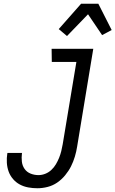

<svg xmlns="http://www.w3.org/2000/svg" viewBox="-20 -995 615 1023"><path d="M179 8Q154 8 130 3.5Q106 -1 85.5 -12Q65 -23 49.5 -41Q34 -59 26 -81Q18 -103 16.5 -128Q15 -153 19 -178L20 -180H98L97 -179Q94 -156 96.5 -134Q99 -112 111 -95Q123 -78 143 -70Q163 -62 185 -62Q203 -62 221 -69Q239 -76 253.5 -89.5Q268 -103 278 -120Q288 -137 295 -154.5Q302 -172 306.5 -190Q311 -208 314 -226L387 -665H256L255 -735H477L391 -214Q387 -188 379 -161Q371 -134 358.5 -109Q346 -84 327 -61Q308 -38 284.5 -22Q261 -6 233.5 1Q206 8 179 8ZM337 -803 293 -840 412 -975H504L575 -835L524 -808L449 -919Z"/></svg>

Font: Iosevka Term Curly Oblique
Style: Regular
Weight: 400
Italic angle: -9°
Designer: Belleve Invis
Foundry: Belleve Invis
Version: Version 32.3.0